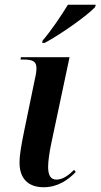

<svg xmlns="http://www.w3.org/2000/svg" viewBox="-20 -776 422 806"><path d="M159 -606 157 -596H168C237 -633 348 -712 379 -746L382 -756H265C237 -710 194 -646 159 -606ZM163 10C224 10 267 -22 298 -54L291 -63C269 -41 244 -22 217 -22C192 -22 182 -41 182 -76C182 -99 188 -140 195 -173L272 -536H68L66 -526H80C119 -526 133 -517 133 -490C133 -478 131 -463 127 -447L80 -219C70 -169 62 -127 62 -93C62 -27 98 10 163 10Z"/></svg>

Font: Noto Serif Display SemiCondensed SemiBold
Style: Italic
Weight: 600
Width: 4
Italic angle: -12°
Designer: Monotype Design Team
Foundry: Monotype Imaging Inc.
Version: Version 2.009